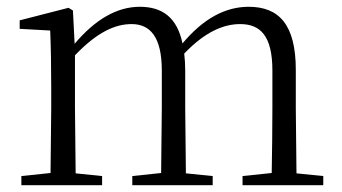

<svg xmlns="http://www.w3.org/2000/svg" viewBox="-20 -546 1007 566"><path d="M779 0H933V-27L854 -35L852 -227V-340C852 -474 802 -526 713 -526C645 -526 580 -492 518 -418C502 -495 458 -526 392 -526C325 -526 261 -489 200 -417L195 -515L182 -523L38 -486V-461L128 -456C130 -406 131 -354 131 -286V-227L129 -36L43 -27V0H281V-27L203 -35L201 -227V-383C267 -452 320 -475 368 -475C422 -475 457 -438 457 -338V-227L455 -36L370 -27V0H607V-27L528 -35L526 -227V-338C526 -356 525 -373 523 -388C587 -455 642 -475 688 -475C747 -475 783 -441 783 -338V-227C783 -172 782 -91 781 -36L695 -27V0Z"/></svg>

Font: Noto Serif CJK KR Light
Style: Regular
Weight: 300
Designer: Ryoko NISHIZUKA 西塚涼子 (kana & ideographs); Frank Grießhammer (Latin, Greek & Cyrillic); Wenlong ZHANG 张文龙 (bopomofo); San
Foundry: Adobe
Version: Version 2.001;hotconv 1.1.0;makeotfexe 2.6.0